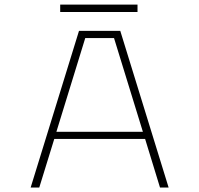

<svg xmlns="http://www.w3.org/2000/svg" viewBox="-20 -838 890 858"><path d="M249 -817.5H594.5V-784.5H249ZM695 0 628.5 -217H222.5L155.5 0H117L333 -700H517.5L733.5 0ZM361 -668 232 -249H618.5L489.5 -668Z"/></svg>

Font: League Mono Wide Thin
Style: Regular
Weight: 100
Width: 8
Designer: Tyler Finck
Foundry: The League of Moveable Type / Tyler Finck
Version: Version 2.210